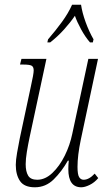

<svg xmlns="http://www.w3.org/2000/svg" viewBox="-20 -786 463 815"><path d="M325 9Q270 9 270 -68Q270 -86 272 -104H268Q242 -58 208 -24.5Q174 9 128 9Q83 9 65 -17.5Q47 -44 47 -86Q47 -106 52.5 -137.5Q58 -169 64 -199L111 -419Q123 -472 123 -487Q123 -502 114.5 -507Q106 -512 78 -512H65L71 -536H177L106 -205Q99 -172 94 -141.5Q89 -111 89 -89Q89 -58 99.5 -40.5Q110 -23 138 -23Q172 -23 202.5 -52Q233 -81 255 -125.5Q277 -170 287 -219L355 -536H396L323 -193Q309 -126 309 -78Q309 -45 316 -34Q323 -23 335 -23Q358 -23 382 -49L397 -30Q381 -11 360.5 -1Q340 9 325 9ZM184 -619Q216 -656 243 -693Q270 -730 286 -766H324Q329 -732 343.5 -692Q358 -652 377 -619L374 -606H362Q342 -629 324.5 -661Q307 -693 298 -719Q279 -691 252 -661Q225 -631 193 -606H181Z"/></svg>

Font: Noto Serif ExtraCondensed ExtraLight
Style: Italic
Weight: 200
Width: 2
Italic angle: -12°
Designer: Monotype Design Team
Foundry: Monotype Imaging Inc.
Version: Version 2.014; ttfautohint (v1.8.4.7-5d5b)